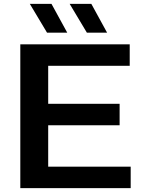

<svg xmlns="http://www.w3.org/2000/svg" viewBox="-20 -968 740 988"><path d="M84.5 0V-740H647.5V-629.5H228V-434H595.5V-323.5H228V-110.5H652.5V0ZM427 -800 338.5 -948H450L531 -800ZM222 -800 133.5 -948H245L326 -800Z"/></svg>

Font: Encode Sans Expanded Expanded SemiBold
Style: Regular
Weight: 600
Width: 7
Designer: Multiple Designers
Foundry: Impallari Type
Version: Version 3.000; ttfautohint (v1.8.3) -l 8 -r 50 -G 200 -x 14 